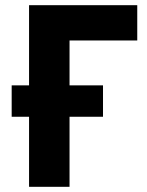

<svg xmlns="http://www.w3.org/2000/svg" viewBox="-20 -720 567 740"><path d="M92 0H248V-270H377V-391H248V-564H509V-700H92V-391H25V-270H92Z"/></svg>

Font: Fixel Display Bold
Style: Bold
Weight: 700
Designer: AlfaBravo + MacPaw
Foundry: Kyrylo Tkachov, Marchela Mozhyna, Serhii Makarenko, Maria Weinstein, Zakhar Kryvoshyya
Version: Version 1.211